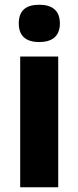

<svg xmlns="http://www.w3.org/2000/svg" viewBox="-20 -788 330 808"><path d="M145 -768C94 -768 59 -748 59 -689C59 -632 95 -611 145 -611C195 -611 232 -632 232 -689C232 -747 196 -768 145 -768ZM225 -550H65V0H225Z"/></svg>

Font: Noto Sans Thai Looped SemiCondensed ExtraBold
Style: Regular
Weight: 800
Width: 4
Designer: Sasikarn Vongin, Ben Mitchell
Foundry: The Fontpad Ltd
Version: Version 1.001